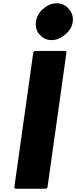

<svg xmlns="http://www.w3.org/2000/svg" viewBox="-20 -1142 464 1169"><path d="M385 -825 379 -832H191L183 -825L67 0L73 7H261L269 0ZM326 -1122C298 -1122 271 -1112 249 -1093L248 -1092L239 -1085C217 -1066 203 -1039 199 -1010C195 -981 202 -954 218 -935L225 -928C241 -909 265 -898 294 -898C323 -898 349 -909 372 -928L374 -929L382 -936C404 -955 419 -981 423 -1010C427 -1039 418 -1065 402 -1084L396 -1091C380 -1110 355 -1122 326 -1122Z"/></svg>

Font: Hussar Woodtype
Style: BlkObl
Weight: 900
Foundry: Cannot Into Space Fonts
Version: Version 1.07